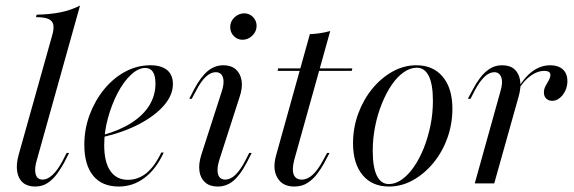

<svg xmlns="http://www.w3.org/2000/svg" viewBox="-20 -661 2068 692"><path d="M106.5 11.3Q79 11.3 62.5 -2.8Q46 -16.9 41.9 -42.7Q37.9 -68.5 46.8 -101.6L167.7 -532.3Q175 -556.5 172.2 -571.4Q169.4 -586.3 154.4 -592.7Q139.5 -599.2 109.7 -599.2L112.1 -608.1Q160.5 -608.9 199.2 -616.9Q237.9 -625 268.5 -641.1L112.9 -84.7Q103.2 -53.2 108.5 -33.5Q113.7 -13.7 133.9 -13.7Q150.8 -13.7 169 -30.2Q187.1 -46.8 204.8 -79.8L220.2 -109.7H229L211.3 -75Q200.8 -55.6 186.3 -35.5Q171.8 -15.3 152.4 -2Q133.1 11.3 106.5 11.3Z M408.1 11.3Q347.6 11.3 315.7 -27.8Q283.9 -66.9 283.9 -139.5Q283.9 -196 303.2 -247.6Q322.6 -299.2 355.6 -339.5Q388.7 -379.8 431.5 -402.8Q474.2 -425.8 521.8 -425.8Q561.3 -425.8 582.3 -408.5Q603.2 -391.1 603.2 -358.1Q603.2 -318.5 571.4 -281.5Q539.5 -244.4 483.1 -214.5Q426.6 -184.7 350.8 -166.9V-174.2Q411.3 -191.1 453.6 -218.1Q496 -245.2 518.1 -281Q540.3 -316.9 540.3 -359.7Q540.3 -387.9 531 -402Q521.8 -416.1 503.2 -416.1Q478.2 -416.1 451.6 -391.1Q425 -366.1 403.6 -325Q382.3 -283.9 369 -235.1Q355.6 -186.3 355.6 -137.9Q355.6 -76.6 377.8 -44.8Q400 -12.9 441.1 -12.9Q477.4 -12.9 507.3 -36.7Q537.1 -60.5 561.3 -111.3H570.2Q542.7 -51.6 501.2 -20.2Q459.7 11.3 408.1 11.3Z M764.5 11.3Q736.3 11.3 719.4 -3.6Q702.4 -18.5 698.8 -44.4Q695.2 -70.2 705.6 -103.2L778.2 -328.2Q789.5 -360.5 783.9 -380.6Q778.2 -400.8 757.3 -400.8Q739.5 -400.8 721.8 -384.3Q704 -367.7 687.1 -334.7L671 -304.8H662.1L679.8 -339.5Q704 -384.7 729 -405.2Q754 -425.8 785.5 -425.8Q812.9 -425.8 829.8 -410.9Q846.8 -396 850.8 -370.2Q854.8 -344.4 843.5 -311.3L771 -86.3Q760.5 -54 765.7 -33.9Q771 -13.7 791.9 -13.7Q828.2 -13.7 862.9 -79.8L878.2 -109.7H887.1L869.4 -75Q845.2 -29 820.6 -8.9Q796 11.3 764.5 11.3ZM854 -517.7Q835.5 -517.7 822.6 -531Q809.7 -544.4 809.7 -563.7Q809.7 -583.9 825 -598.4Q840.3 -612.9 860.5 -612.9Q879 -612.9 891.9 -599.6Q904.8 -586.3 904.8 -567.7Q904.8 -547.6 889.5 -532.7Q874.2 -517.7 854 -517.7Z M1040.3 11.3Q998.4 11.3 979.8 -20.2Q961.3 -51.6 975 -100.8L1096.8 -537.9Q1115.3 -538.7 1134.3 -541.5Q1153.2 -544.4 1170.2 -549.2L1040.3 -83.9Q1031.5 -49.2 1038.7 -31.5Q1046 -13.7 1067.7 -13.7Q1087.9 -13.7 1106.9 -31Q1125.8 -48.4 1143.5 -81.5L1158.9 -109.7H1167.7L1147.6 -71.8Q1137.9 -54 1123.4 -34.7Q1108.9 -15.3 1088.7 -2Q1068.5 11.3 1040.3 11.3ZM980.6 -405.6 982.3 -414.5H1250L1247.6 -405.6Z M1382.3 11.3Q1321 11.3 1286.7 -30.2Q1252.4 -71.8 1252.4 -144.4Q1252.4 -200.8 1271 -251.2Q1289.5 -301.6 1321.4 -340.7Q1353.2 -379.8 1394.4 -402.8Q1435.5 -425.8 1480.6 -425.8Q1541.1 -425.8 1575.8 -384.3Q1610.5 -342.7 1610.5 -269.4Q1610.5 -213.7 1592.3 -163.3Q1574.2 -112.9 1541.9 -73.8Q1509.7 -34.7 1468.5 -11.7Q1427.4 11.3 1382.3 11.3ZM1381.5 2.4Q1405.6 2.4 1428.6 -14.1Q1451.6 -30.6 1471.8 -59.7Q1491.9 -88.7 1507.3 -127Q1522.6 -165.3 1531.5 -208.9Q1540.3 -252.4 1540.3 -296.8Q1540.3 -357.3 1525.4 -387.1Q1510.5 -416.9 1482.3 -416.9Q1458.1 -416.9 1434.7 -400.4Q1411.3 -383.9 1391.5 -354.8Q1371.8 -325.8 1356.5 -287.9Q1341.1 -250 1332.3 -206.5Q1323.4 -162.9 1323.4 -117.7Q1323.4 -58.1 1338.3 -27.8Q1353.2 2.4 1381.5 2.4Z M1691.1 0 1783.1 -329.8Q1793.5 -363.7 1786.7 -382.3Q1779.8 -400.8 1761.3 -400.8Q1743.5 -400.8 1725.8 -383.9Q1708.1 -366.9 1691.1 -334.7L1675.8 -304.8H1666.1L1684.7 -339.5Q1695.2 -359.7 1709.7 -379.4Q1724.2 -399.2 1744 -412.5Q1763.7 -425.8 1789.5 -425.8Q1817.7 -425.8 1833.9 -411.7Q1850 -397.6 1854.4 -372.2Q1858.9 -346.8 1849.2 -312.9L1761.3 0ZM1970.2 -297.6Q1957.3 -297.6 1948.8 -305.6Q1940.3 -313.7 1940.3 -327.4Q1940.3 -340.3 1946.4 -351.2Q1952.4 -362.1 1958.1 -372.2Q1963.7 -382.3 1963.7 -391.1Q1963.7 -405.6 1941.1 -405.6Q1917.7 -405.6 1893.1 -388.3Q1868.5 -371 1848.4 -337.9V-345.2Q1871.8 -384.7 1900.8 -405.2Q1929.8 -425.8 1963.7 -425.8Q1991.9 -425.8 2008.5 -410.9Q2025 -396 2025 -368.5Q2025 -350 2017.3 -333.9Q2009.7 -317.7 1997.2 -307.7Q1984.7 -297.6 1970.2 -297.6Z"/></svg>

Font: Playfair 144pt Light
Style: Italic
Weight: 300
Italic angle: -15.6°
Designer: Claus Eggers Sørensen
Foundry: Claus Eggers Sørensen
Version: Version 2.001;gftools[0.9.30]